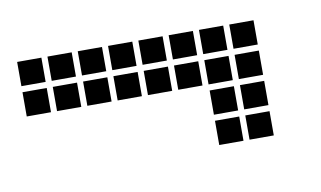

<svg xmlns="http://www.w3.org/2000/svg" viewBox="-36 -356 522 312"><g transform="rotate(-10 225.0 -200.0)"><path d="M55 -295V-255H95V-295ZM55 -245V-205H95V-245ZM105 -295V-255H145V-295ZM105 -245V-205H145V-245ZM155 -295V-255H195V-295ZM155 -245V-205H195V-245ZM205 -295V-255H245V-295ZM205 -245V-205H245V-245ZM5 -295V-255H45V-295ZM5 -245V-205H45V-245ZM255 -295V-255H295V-295ZM255 -245V-205H295V-245ZM305 -295V-255H345V-295ZM305 -245V-205H345V-245ZM355 -295V-255H395V-295ZM355 -245V-205H395V-245ZM305 -195V-155H345V-195ZM355 -195V-155H395V-195ZM305 -145V-105H345V-145ZM355 -145V-105H395V-145Z"/></g></svg>

Font: Nose Transport 13 Square
Style: Regular
Weight: 400
Designer: Nico Rohrbach
Foundry: Nose
Version: Version 1.400;Glyphs 3.2.3 (3260)